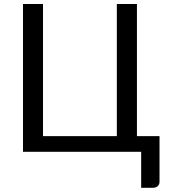

<svg xmlns="http://www.w3.org/2000/svg" viewBox="-20 -736 820 931"><path d="M753.5 -76V145.5Q753.5 158.5 744.8 166.5Q736 174.5 722.5 174.5H664.5V0H91.5V-716.5H188.5V-76H546.5V-716.5H644V-76Z"/></svg>

Font: Lato 2
Style: Regular
Weight: 400
Designer: Lukasz Dziedzic with Adam Twardoch and Botio Nikoltchev
Foundry: tyPoland Lukasz Dziedzic
Version: Version 2.015; 2015-08-06; http://www.latofonts.com/